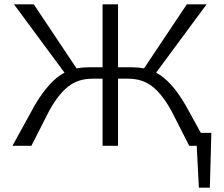

<svg xmlns="http://www.w3.org/2000/svg" viewBox="-20 -678 1044 893"><path d="M914 -60H963L956 195H905L895 0H860L778 -161Q736 -238 689.5 -275Q643 -312 576 -312H529V0H457V-312H410Q343 -312 296.5 -275Q250 -238 208 -161L126 0H38L142 -189Q210 -304 280 -340L45 -658H137L336 -360Q363 -365 390 -365H457V-658H529V-365H596Q623 -365 650 -360L849 -658H941L706 -340Q777 -303 843 -189Z"/></svg>

Font: EauTestInfant
Style: Regular
Weight: 400
Designer: Christian Thalmann (Catharsis Fonts)
Version: Version 0.001;PS 000.001;hotconv 1.0.88;makeotf.lib2.5.64775